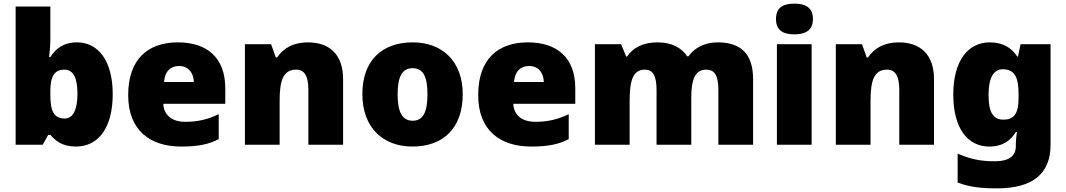

<svg xmlns="http://www.w3.org/2000/svg" viewBox="-20 -796 5864 1056"><path d="M257 -588V-760H66V0H215L245 -54H257C285 -23 320 10 398 10C518 10 600 -89 600 -278C600 -463 519 -563 404 -563C329 -563 285 -527 257 -482H250C254 -513 257 -549 257 -588ZM334 -413C383 -413 406 -368 406 -280C406 -191 381 -144 336 -144C277 -144 257 -185 257 -271V-298C257 -377 281 -413 334 -413Z M958 -563C795 -563 685 -472 685 -273C685 -76 809 10 976 10C1072 10 1130 -3 1183 -31V-168C1122 -139 1068 -126 999 -126C921 -126 881 -167 878 -225H1219V-310C1219 -479 1119 -563 958 -563ZM965 -433C1017 -433 1045 -394 1046 -345H882C887 -406 920 -433 965 -433Z M1673 -563C1595 -563 1539 -532 1504 -480H1497L1471 -553H1327V0H1518V-242C1518 -352 1537 -413 1609 -413C1656 -413 1676 -375 1676 -302V0H1867V-360C1867 -502 1787 -563 1673 -563Z M2525 -278C2525 -461 2410 -563 2251 -563C2078 -563 1973 -461 1973 -278C1973 -93 2088 10 2248 10C2420 10 2525 -93 2525 -278ZM2167 -278C2167 -372 2191 -421 2249 -421C2309 -421 2331 -372 2331 -278C2331 -183 2309 -132 2250 -132C2190 -132 2167 -183 2167 -278Z M2883 -563C2720 -563 2610 -472 2610 -273C2610 -76 2734 10 2901 10C2997 10 3055 -3 3108 -31V-168C3047 -139 2993 -126 2924 -126C2846 -126 2806 -167 2803 -225H3144V-310C3144 -479 3044 -563 2883 -563ZM2890 -433C2942 -433 2970 -394 2971 -345H2807C2812 -406 2845 -433 2890 -433Z M3927 -563C3858 -563 3801 -535 3766 -486H3760C3727 -534 3676 -563 3595 -563C3513 -563 3458 -530 3429 -485H3424L3396 -553H3252V0H3443V-242C3443 -352 3461 -413 3527 -413C3570 -413 3591 -381 3591 -301V0H3782V-258C3782 -357 3802 -413 3864 -413C3908 -413 3931 -385 3931 -301V0H4122V-360C4122 -502 4053 -563 3927 -563Z M4349 -776C4293 -776 4248 -759 4248 -691C4248 -625 4293 -607 4349 -607C4404 -607 4451 -625 4451 -691C4451 -759 4404 -776 4349 -776ZM4444 -553H4253V0H4444Z M4923 -563C4845 -563 4789 -532 4754 -480H4747L4721 -553H4577V0H4768V-242C4768 -352 4787 -413 4859 -413C4906 -413 4926 -375 4926 -302V0H5117V-360C5117 -502 5037 -563 4923 -563Z M5424 -563C5305 -563 5223 -463 5223 -276C5223 -89 5303 10 5421 10C5497 10 5541 -26 5567 -70H5573C5569 -43 5567 -18 5567 -1V9C5567 62 5529 91 5452 91C5365 91 5314 77 5247 49V208C5310 232 5374 240 5463 240C5663 240 5758 157 5758 1V-553H5593L5579 -485H5575C5546 -529 5501 -563 5424 -563ZM5496 -415C5564 -415 5582 -365 5582 -279V-256C5582 -177 5561 -138 5499 -138C5443 -138 5417 -177 5417 -273C5417 -366 5443 -415 5496 -415Z"/></svg>

Font: Noto Sans Myanmar UI Black
Style: Regular
Weight: 900
Designer: Monotype Design Team
Foundry: Monotype Imaging Inc.
Version: Version 2.103